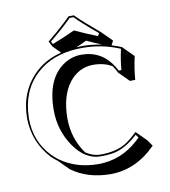

<svg xmlns="http://www.w3.org/2000/svg" viewBox="-96 -914 938 1061"><g transform="rotate(-10 373.5 -383.5)"><path d="M522.9 -714.8 579.6 -658.2 566.9 -633.8Q582.5 -628.9 596.9 -623.8Q611.3 -618.7 617.7 -615.7L624 -612.8L626 -609.9L682.6 -553.2Q667.5 -488.3 662.6 -423.3L632.8 -422.4L576.2 -479Q564.9 -501.5 553.2 -518.6Q509.8 -544.9 448.7 -545.4Q366.7 -545.4 312.5 -476.6Q256.8 -403.8 256.3 -277.3Q256.8 -164.6 320.3 -76.7Q359.9 -50.3 400.9 -49.8Q490.2 -49.8 544.4 -83Q575.7 -102.5 613.8 -139.2L670.4 -82.5L694.3 -48.3Q582 65.9 438.5 66.4Q310.5 65.9 220.7 0.5L164.1 -56.2Q145 -70.3 128.9 -85.9Q39.6 -182.6 37.1 -314.9Q37.1 -463.4 133.3 -559.6Q147 -572.8 161.1 -584Q212.4 -623.5 285.2 -642.6L244.1 -684.1L228 -714.8Q303.2 -775.4 360.8 -833H391.1Q397 -827.1 402.3 -821.3Q434.1 -789.6 522.9 -714.8ZM373.5 -656.7Q390.1 -657.7 405.8 -658.2Q460.4 -658.2 516.6 -646.5Q474.1 -664.1 432.6 -683.6Q405.3 -669.9 373.5 -656.7ZM405.8 -647.9Q266.1 -647.9 174.8 -582Q170.4 -578.6 167 -576.2Q63.5 -495.6 49.3 -355Q47.4 -335 46.9 -314.9Q46.9 -185.5 131.8 -97.2Q149.9 -78.6 169.9 -64Q257.8 -0.5 381.8 0Q508.8 0 606.9 -88.9Q616.7 -97.7 625 -106L612.3 -124Q542.5 -59.1 475.1 -45.9Q443.8 -40 400.9 -40Q315.4 -40 252 -131.8Q190.4 -222.2 189.9 -334Q189.9 -513.2 294.4 -582Q340.3 -611.8 392.1 -611.8Q507.3 -611.8 568.8 -512.2Q575.7 -501 582 -489.3L596.7 -489.7Q601.6 -548.8 614.7 -606Q515.6 -647.9 405.8 -647.9ZM510.3 -712.4Q420.4 -787.6 386.7 -823.2H365.2Q310.1 -768.6 240.7 -712.4L248.5 -696.8Q323.2 -726.1 371.6 -749L376 -751L380.4 -749Q441.4 -720.7 502.4 -696.8Z"/></g></svg>

Font: Linux Biolinum Shadow O
Style: Bold
Weight: 700
Designer: Philipp H. Poll
Foundry: Philipp H. Poll
Version: Version 0.9.2